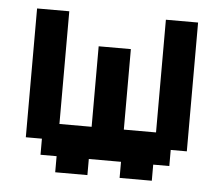

<svg xmlns="http://www.w3.org/2000/svg" viewBox="-42 -547 685 594"><g transform="rotate(5 300.0 -250.0)"><path d="M450 -150H350V-400H250V-150H150V-500H50V-100H100V-50H150V0H250V-50H350V0H450V-50H500V-100H550V-500H450Z"/></g></svg>

Font: Matrix Sans Video
Style: Regular
Weight: 400
Designer: Brad Neil
Version: Version 1.100